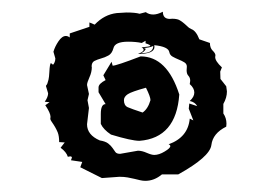

<svg xmlns="http://www.w3.org/2000/svg" viewBox="-20 -409 484 332"><path d="M231.3 -96.3Q226.8 -96.3 222.2 -97.4Q217.6 -98.6 212.2 -99.8Q206.8 -101.1 200.6 -102.2Q194.4 -103.3 186.5 -103.3L156.2 -101.1L118.8 -119.8L122.2 -129L102.7 -131.9L104.3 -136.3Q104.3 -138.6 101.4 -138.6L97.3 -137.9Q94.8 -146.2 84.8 -153.5L91.9 -162.7L82.3 -163.3Q82.3 -173.8 79.8 -180.1Q76.1 -189 69.5 -198.2Q67 -201.4 67 -204.3L67.4 -206.8Q67.4 -213.5 58.3 -227.1L65.7 -232.2L57.4 -233.1Q63.2 -241.4 63.2 -247.7L59.5 -260.1Q59.5 -261.1 60.3 -261.9Q61.2 -262.7 62 -264.9Q62.8 -267.1 63.9 -271.4Q64.9 -275.7 65.3 -283.9Q66.1 -299.8 68.2 -299.8L71.5 -297.2Q72.4 -297.2 74 -300.4Q75.7 -303.6 75.7 -308L72.4 -319.5Q74.9 -328.4 81.1 -337.6Q87.3 -346.8 93.9 -346.8Q97.3 -346.8 100.6 -344.2V-351.2L134.6 -362.6V-370.2L143.7 -366.4Q160.3 -383.9 181.9 -386.4L198.5 -387.4Q213.9 -387.4 221.4 -385.2L232.1 -388Q237.5 -383.9 245 -383.9Q252.1 -383.9 261.6 -388.7Q261.6 -376.3 273.7 -376.3L277.8 -376.6Q284.9 -376.6 289.4 -374.7Q295.2 -371.8 303.5 -363.9Q306.4 -360.7 310.6 -358.8Q318.9 -356 324.7 -341L343 -334.7Q343 -326.1 347.7 -321.5Q352.5 -316.9 352.5 -313.4L352.1 -310.3Q352.1 -303.3 363.7 -292.5L360.8 -285.2L361.2 -272.5L371.2 -259.8L372.4 -250.9Q372.4 -240.1 366.2 -229.3V-212.8Q371.6 -204.9 371.6 -195L371.2 -190Q347.9 -178.5 345.5 -158.2Q343 -137.9 288.2 -107.4H260Q246.7 -96.3 231.3 -96.3ZM246.7 -141.1Q255 -141.1 264.7 -147Q274.5 -152.8 274.5 -156.3Q274.5 -158.2 271.6 -159.5Q305.2 -171.6 308.1 -203.9L314.3 -200.8L306.4 -221.1L307.3 -230L321 -225.5Q317.2 -232.5 308.1 -234.4Q316 -241.4 316 -249Q316 -256.6 308.1 -263.6L308.9 -269.3Q308.9 -274.7 305.8 -277.9Q302.7 -281.1 302.7 -287.4L303.1 -293.8Q303.1 -298.5 298.8 -301.2Q294.4 -303.9 288.8 -306.1Q283.2 -308.4 278.4 -311.1Q273.7 -313.8 272.8 -318.8Q271.2 -328.4 246.7 -330.9L247.1 -328Q247.1 -315.7 218.5 -315.7Q228.4 -319.5 228.4 -323Q228.4 -325.2 224.7 -327.1Q239.2 -328.4 240 -329.6Q240 -331.5 231.7 -334.1V-338.5L225.1 -334.7Q215.1 -336.9 201.4 -336.9Q178.6 -336.9 176.1 -325.5Q173.6 -316.3 167.4 -313Q161.2 -309.6 154.7 -307.9Q148.3 -306.1 143.3 -303.6Q138.4 -301.1 138.4 -293.8L138.8 -293.4Q138.8 -284.2 134.6 -275.2Q130.5 -266.1 130.5 -262L133.8 -246.5L131.3 -235.7L133.8 -222.3L130.5 -194.1Q130.5 -175.7 152.5 -166.2Q162.4 -164.6 167.2 -160.8Q172 -157 174.7 -153Q177.4 -149 179.6 -146Q181.9 -143 187.7 -143L218.5 -148.4Q225.5 -148.4 233.8 -144.7Q242.1 -141.1 246.7 -141.1ZM232.1 -317.6Q245 -319.5 245 -329.6Q238.8 -326.4 228.8 -326.1L232.1 -324.5Q230.1 -319.8 223.8 -316.9ZM154.3 -211.9Q154.3 -229 162.6 -229L150.4 -249.5V-257.8Q150.4 -264.2 162.6 -270.5L158.7 -278.8L172.9 -302.2L174.8 -295.4Q181.2 -295.4 223.1 -311.5Q269 -311.5 290 -245.6Q284.7 -170.4 221.2 -165.5Q207.5 -165.5 171.9 -176.3Q158.7 -185.1 154.3 -194.8ZM232.4 -257.3Q207.5 -250.5 200.9 -246.1Q194.3 -241.7 194.3 -235.8Q194.3 -226.6 200.9 -223.6Q207.5 -220.7 226.6 -214.4Q235.8 -220.7 240.2 -235.8Q240.2 -241.7 232.4 -257.3Z"/></svg>

Font: Truetypewriter PolyglOTT
Style: Regular
Weight: 400
Designer: Sergey Beatoff a.k.a. Sam_T
Version: Version 3.76